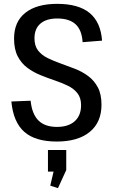

<svg xmlns="http://www.w3.org/2000/svg" viewBox="-20 -728 589 997"><path d="M275 7Q163 7 106 -43.5Q49 -94 39 -201L139 -205Q146 -136 179.5 -102.5Q213 -69 276 -69Q335 -69 368 -98.5Q401 -128 401 -182Q401 -220 382 -244Q363 -268 332 -283Q301 -298 264 -310.5Q227 -323 190 -338Q153 -353 122 -376Q91 -399 72 -435.5Q53 -472 53 -528Q53 -615 111.5 -661.5Q170 -708 277 -708Q388 -708 445.5 -660.5Q503 -613 510 -517L409 -509Q405 -572 372.5 -602Q340 -632 277 -632Q221 -632 190 -605.5Q159 -579 159 -529Q159 -490 177.5 -466Q196 -442 227.5 -426.5Q259 -411 296 -398Q333 -385 370 -370.5Q407 -356 438 -333Q469 -310 488 -274.5Q507 -239 507 -184Q507 -93 446 -43Q385 7 275 7ZM324 51V155L281 249L241 236L273 100L316 163H229V51Z"/></svg>

Font: Pathway Extreme SemiCondensed Medium
Style: Regular
Weight: 500
Width: 4
Version: Version 1.001;gftools[0.9.26]